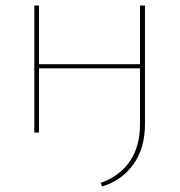

<svg xmlns="http://www.w3.org/2000/svg" viewBox="-20 -479 652 694"><path d="M504 -459V-30Q504 56 462.5 114.5Q421 173 349 195L344 182Q412 158 449 104.5Q486 51 486 -30V-232H121V0H104V-459H121V-247H486V-459Z"/></svg>

Font: Ysabeau SC Thin
Style: Regular
Weight: 200
Designer: Christian Thalmann (Catharsis Fonts)
Version: Version 0.003